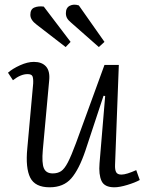

<svg xmlns="http://www.w3.org/2000/svg" viewBox="-20 -782 624 816"><path d="M14 -473Q33 -490 65 -504.5Q97 -519 124 -519Q158 -519 175.5 -499.5Q193 -480 189 -440L162 -145Q157 -89 166.5 -67Q176 -45 204 -45Q225 -45 239.5 -54.5Q254 -64 268.5 -92Q283 -120 303 -174L424 -506H485L469 -82Q468 -61 473.5 -50.5Q479 -40 496 -40Q507 -40 523 -45Q539 -50 559 -59L574 -17Q554 -6 521 4Q488 14 466 14Q424 14 411.5 -13Q399 -40 403 -88L427 -374L420 -375L343 -142Q316 -62 283 -24Q250 14 191 14Q129 14 108.5 -27Q88 -68 96 -151L121 -427Q122 -449 118 -458Q114 -467 97 -467Q68 -467 35 -441ZM282 -686Q270 -696 265 -705Q260 -714 260 -726Q260 -749 276.5 -757.5Q293 -766 315 -759L424 -604L400 -582ZM136 -677Q109 -697 109 -719Q109 -743 126 -750Q143 -757 166 -754L280 -604L259 -582Z"/></svg>

Font: Literata 12pt Light
Style: Italic
Weight: 300
Italic angle: -2°
Designer: Latin by Veronika Burian and Jose Scaglione. Greek by Irene Vlachou. Cyrillic by Vera Evstafieva
Foundry: TypeTogether
Version: Version 3.002